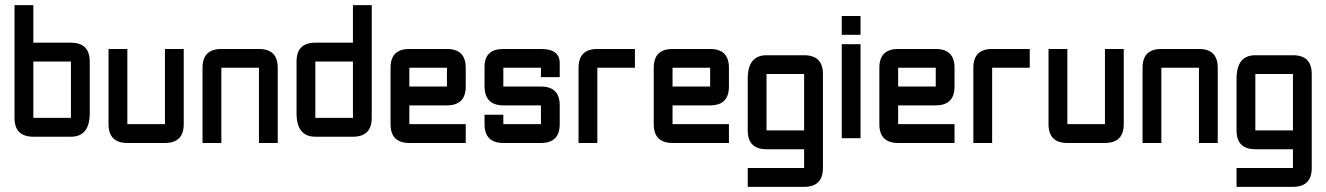

<svg xmlns="http://www.w3.org/2000/svg" viewBox="-20 -618 5167 748"><path d="M36.6 -598.1H109.9V-451.7H256.3Q329.6 -451.7 329.6 -378.4V-177.2Q329.6 -85.4 256.3 -85.4H109.9Q36.6 -85.4 36.6 -158.7ZM256.3 -378.4H109.9V-158.7H256.3Z M622.6 -427.2H695.8V-134.3Q695.8 -61 622.6 -61H476.1Q402.8 -61 402.8 -134.3V-427.2H476.1V-134.3H622.6Z M988.8 -354H842.3V-61H769V-354Q769 -427.2 842.3 -427.2H988.8Q1062 -427.2 1062 -354V-61H988.8Z M1428.2 -158.7Q1428.2 -85.4 1355 -85.4H1208.5Q1135.3 -85.4 1135.3 -177.2V-378.4Q1135.3 -451.7 1208.5 -451.7H1355V-598.1H1428.2ZM1208.5 -158.7H1355V-378.4H1208.5Z M1574.7 -427.2H1721.2Q1794.4 -427.2 1794.4 -354V-280.8Q1794.4 -207.5 1721.2 -207.5H1574.7V-134.3H1794.4V-61H1574.7Q1501.5 -61 1501.5 -134.3V-354Q1501.5 -427.2 1574.7 -427.2ZM1721.2 -354H1574.7V-280.8H1721.2Z M1867.7 -170.9H1940.9V-134.3H2087.4V-207.5H1940.9Q1867.7 -207.5 1867.7 -282.7V-357.9Q1867.7 -427.2 1940.9 -427.2H2087.4Q2160.6 -427.2 2160.6 -372.6V-317.4H2087.4V-354H1940.9V-280.8H2087.4Q2160.6 -280.8 2160.6 -207.5V-134.3Q2160.6 -61 2087.4 -61H1940.9Q1867.7 -61 1867.7 -134.3Z M2307.1 -427.2H2453.6V-354H2307.1V-61H2233.9V-354Q2233.9 -427.2 2307.1 -427.2Z M2600.1 -427.2H2746.6Q2819.8 -427.2 2819.8 -354V-280.8Q2819.8 -207.5 2746.6 -207.5H2600.1V-134.3H2819.8V-61H2600.1Q2526.9 -61 2526.9 -134.3V-354Q2526.9 -427.2 2600.1 -427.2ZM2746.6 -354H2600.1V-280.8H2746.6Z M3112.8 109.9H2893.1V36.6H3112.8V-36.6H2966.3Q2893.1 -36.6 2893.1 -109.9V-311.5Q2893.1 -402.8 2966.3 -402.8H3112.8Q3186 -402.8 3186 -329.6V36.6Q3186 109.9 3112.8 109.9ZM2966.3 -109.9H3112.8V-329.6H2966.3Z M3259.3 -445.8H3332.5V-79.6H3259.3ZM3259.3 -482.4V-555.7H3332.5V-482.4Z M3479 -427.2H3625.5Q3698.7 -427.2 3698.7 -354V-280.8Q3698.7 -207.5 3625.5 -207.5H3479V-134.3H3698.7V-61H3479Q3405.8 -61 3405.8 -134.3V-354Q3405.8 -427.2 3479 -427.2ZM3625.5 -354H3479V-280.8H3625.5Z M3845.2 -427.2H3991.7V-354H3845.2V-61H3772V-354Q3772 -427.2 3845.2 -427.2Z M4284.7 -427.2H4357.9V-134.3Q4357.9 -61 4284.7 -61H4138.2Q4064.9 -61 4064.9 -134.3V-427.2H4138.2V-134.3H4284.7Z M4650.9 -354H4504.4V-61H4431.2V-354Q4431.2 -427.2 4504.4 -427.2H4650.9Q4724.1 -427.2 4724.1 -354V-61H4650.9Z M5017.1 109.9H4797.4V36.6H5017.1V-36.6H4870.6Q4797.4 -36.6 4797.4 -109.9V-311.5Q4797.4 -402.8 4870.6 -402.8H5017.1Q5090.3 -402.8 5090.3 -329.6V36.6Q5090.3 109.9 5017.1 109.9ZM4870.6 -109.9H5017.1V-329.6H4870.6Z"/></svg>

Font: BabelStone Khitan Seal Glyphs
Style: Regular
Weight: 400
Designer: Andrew West
Foundry: BabelStone
Version: Version 1.004